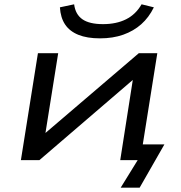

<svg xmlns="http://www.w3.org/2000/svg" viewBox="-20 -743 839 891"><path d="M540 128 619 0H539L550 -73H743L628 128ZM77 0 156 -496H250L190 -120H184L624 -496H710L631 0H538L597 -377H602L163 0ZM444 -565Q384 -565 343.5 -581.5Q303 -598 282 -629.5Q261 -661 258 -709L324 -723Q330 -676 362.5 -653.5Q395 -631 458 -631Q520 -631 565 -653.5Q610 -676 637 -723L694 -709Q671 -662 635.5 -630.5Q600 -599 552 -582Q504 -565 444 -565Z"/></svg>

Font: Nunito Sans 7pt Expanded
Style: Italic
Weight: 400
Width: 7
Italic angle: -9°
Designer: Vernon Adams
Foundry: Vernon Adams
Version: Version 3.101;gftools[0.9.27]